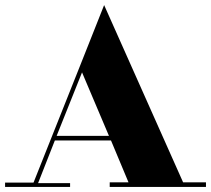

<svg xmlns="http://www.w3.org/2000/svg" viewBox="-75 -736 831 756"><path d="M357 0H736V-18H646L335 -716L239 -474L57 -17H-55V0H201V-15H75L141 -183H362L431 -18H357ZM248 -451 354 -201H148Z"/></svg>

Font: Purple Purse
Style: Regular
Weight: 400
Designer: Astigmatic (AOETI)
Foundry: Astigmatic (AOETI)
Version: Version 1.000